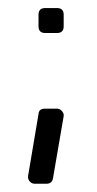

<svg xmlns="http://www.w3.org/2000/svg" viewBox="-20 -332 240 477"><path d="M91.3 -62H121.6Q128.9 -62 134 -55.9Q139.2 -49.8 138.2 -43.5L111.8 109.9Q109.9 124.5 95.2 124.5H66.4Q59.1 124.5 54 118.9Q48.8 113.3 49.8 105L75.7 -48.8Q76.7 -62 91.3 -62ZM138.2 -295.4V-266.6Q138.2 -250 121.6 -250H92.3Q75.7 -250 75.7 -266.6V-295.4Q75.7 -312 92.3 -312H121.6Q138.2 -312 138.2 -295.4Z"/></svg>

Font: GOSTRUS
Style: type_B
Weight: 400
Designer: Юрий и Татьяна Кривогуз
Version: Version 02.00